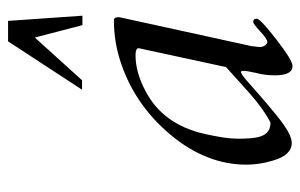

<svg xmlns="http://www.w3.org/2000/svg" viewBox="-158 -590 763 488"><g transform="rotate(-90 224.0 -346.5)"><path d="M263.5 -520 372.1 -640 403.6 -519H427.6L414.4 -708H362.4L239.5 -520ZM345 -376 297 -154C281 -139.3 259.3 -119.8 232 -95.5C204.7 -71.2 179.3 -53 156 -41C117.7 -41 115 -77.3 115 -126C115 -144.7 119 -172 127 -208C143 -278.7 179 -328.7 235 -358C267 -375.3 297.7 -384 327 -384C339 -384 345 -381.3 345 -376ZM348 -67C348 -73.9 350 -81.8 350 -88L424 -426C424 -434.7 421.3 -439 416 -439C378.7 -439 342.3 -433 307 -421C235.7 -397 174.8 -354.8 124.5 -294.5C74.2 -234.2 49 -170 49 -102C49 -80.7 52.3 -58.7 59 -36C68.3 -3.3 83.3 13 104 13C116 13 132 5.8 152 -8.5C180.1 -28.6 227.2 -69.8 260.5 -99.5C272.8 -110.5 281 -116 285 -116C286.6 -116 287.4 -113.9 287.4 -109.8C287.4 -103.5 285.6 -92.6 282 -77C278 -62.3 276 -46.3 276 -29C276 0.3 284 15 300 15C309.3 15 331.7 1.3 367 -26C402.3 -53.3 420 -70 420 -76C420 -82 417.3 -85 412 -85C408.7 -85 400.5 -79 387.5 -67C374.5 -55 365.7 -49 361 -49C354 -49 348 -59.8 348 -67Z"/></g></svg>

Font: fbb
Style: Italic
Weight: 400
Italic angle: -12°
Designer: David J. Perry, Michael Sharpe
Version: Version 0.991